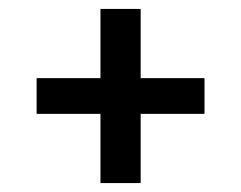

<svg xmlns="http://www.w3.org/2000/svg" viewBox="-20 -555 540 430"><path d="M295 -145H205V-300H62V-380H205V-535H295V-380H438V-300H295Z"/></svg>

Font: Iosevka SS10 Medium
Style: Regular
Weight: 500
Monospace: yes
Designer: Belleve Invis
Foundry: Belleve Invis
Version: Version 28.0.6; ttfautohint (v1.8.4)